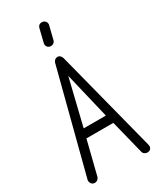

<svg xmlns="http://www.w3.org/2000/svg" viewBox="-232 -1014 905 1087"><g transform="rotate(-30 220.0 -471.0)"><path d="M418 -39Q418 -36 418.5 -34.5Q419 -33 419 -31Q419 -29 420 -29Q420 -18 412.5 -10Q405 -2 391 -2Q382 -2 373.5 -8Q365 -14 363 -24L308 -244H132L77 -24Q74 -14 66 -8Q58 -2 49 -2Q35 -2 27.5 -11Q20 -20 20 -31V-36L193 -705Q201 -726 222 -726Q230 -726 237 -719.5Q244 -713 247 -703V-704ZM292 -301 220 -602 147 -301ZM214 -919Q220 -940 241 -940Q255 -940 264 -930Q273 -920 270 -906L248 -817Q246 -809 238.5 -803Q231 -797 221 -797Q205 -797 197 -808Q189 -819 193 -833Z"/></g></svg>

Font: VDS
Style: Thin
Weight: 100
Width: 0
Designer: artmaker
Foundry: artmaker
Version: Version 1.000 2012 initial release